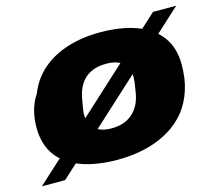

<svg xmlns="http://www.w3.org/2000/svg" viewBox="-102 -679 942 830"><g transform="rotate(-15 369.5 -264.0)"><path d="M335 12Q243 12 174 -12.5Q105 -37 68 -87Q31 -137 31 -213Q31 -254 41 -290Q51 -326 70 -354Q95 -417 143 -458Q191 -499 257 -519.5Q323 -540 402 -540Q496 -540 564.5 -515Q633 -490 670.5 -440Q708 -390 708 -314Q708 -252 692 -202Q676 -152 647 -114Q614 -72 566.5 -44Q519 -16 460.5 -2Q402 12 335 12ZM345 -126Q386 -126 415 -141.5Q444 -157 461 -183.5Q478 -210 484 -245Q488 -270 490 -283Q492 -296 492.5 -303Q493 -310 493 -314Q493 -341 482.5 -360.5Q472 -380 450 -391Q428 -402 393 -402Q351 -402 322 -387Q293 -372 276.5 -345Q260 -318 254 -283Q250 -259 247.5 -245.5Q245 -232 244.5 -225.5Q244 -219 244 -214Q244 -188 254.5 -168.5Q265 -149 287 -137.5Q309 -126 345 -126ZM-12 38 647 -566H751L92 38Z"/></g></svg>

Font: Archivo SemiExpanded Black
Style: Italic
Weight: 900
Width: 6
Italic angle: -10°
Designer: Hector Gatti
Foundry: Omnibus-Type
Version: Version 2.001